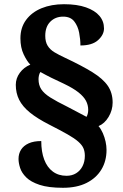

<svg xmlns="http://www.w3.org/2000/svg" viewBox="-20 -780 584 912"><path d="M279 112Q210 112 168 98Q126 84 104.5 62.5Q83 41 75.5 17.5Q68 -6 68 -25Q68 -50 80 -69Q92 -88 116 -99Q140 -110 176 -110Q176 -59 190 -22Q204 15 231 35Q258 55 296 55Q322 55 341.5 43Q361 31 372 9.5Q383 -12 383 -40Q383 -60 376.5 -75.5Q370 -91 352 -107Q334 -123 300.5 -142Q267 -161 214 -188Q157 -217 122 -245.5Q87 -274 71 -306Q55 -338 55 -377Q55 -408 74 -434Q93 -460 124 -473Q108 -489 92.5 -521.5Q77 -554 77 -598Q77 -649 104 -685.5Q131 -722 177.5 -741Q224 -760 284 -760Q346 -760 388.5 -745Q431 -730 452.5 -704.5Q474 -679 474 -645Q474 -615 446 -589.5Q418 -564 362 -564Q362 -593 356 -624.5Q350 -656 332.5 -678.5Q315 -701 280 -701Q243 -701 219 -677Q195 -653 195 -610Q195 -581 206.5 -562.5Q218 -544 239 -531.5Q260 -519 288 -506Q369 -468 419 -437Q469 -406 492 -372.5Q515 -339 515 -293Q515 -257 496 -225Q477 -193 448 -181Q460 -167 468.5 -147.5Q477 -128 481.5 -107.5Q486 -87 486 -68Q486 -15 461.5 25.5Q437 66 391 89Q345 112 279 112ZM391 -225Q394 -230 396.5 -238.5Q399 -247 399 -258Q399 -281 388.5 -301Q378 -321 353 -341Q328 -361 282 -383Q251 -397 223 -411Q195 -425 172 -438Q167 -431 165 -421.5Q163 -412 163 -404Q163 -376 176 -356Q189 -336 219 -317Q249 -298 300 -273Q335 -255 355 -244Q375 -233 391 -225Z"/></svg>

Font: Noto Serif Gujarati Black
Style: Regular
Weight: 900
Version: Version 2.102